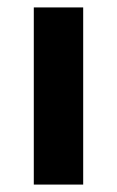

<svg xmlns="http://www.w3.org/2000/svg" viewBox="-20 -497 316 517"><path d="M71 0V-477H204V0Z"/></svg>

Font: Mukta
Style: Bold
Weight: 700
Designer: Girish Dalvi and Yashodeep Gholap
Foundry: Ek Type
Version: Version 2.538;PS 1.002;hotconv 16.6.51;makeotf.lib2.5.65220;